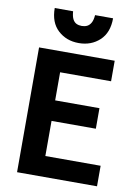

<svg xmlns="http://www.w3.org/2000/svg" viewBox="-99 -985 758 1050"><g transform="rotate(10 280.0 -460.0)"><path d="M71 0V-693H491V-579H208V-423H454V-309H208V-114H515V0ZM280 -754Q211 -754 164.5 -797Q118 -840 118 -920H220Q222 -892 230 -876.5Q238 -861 251 -855Q264 -849 280 -849Q296 -849 309 -855Q322 -861 331 -876.5Q340 -892 342 -920H442Q442 -840 395.5 -797Q349 -754 280 -754Z"/></g></svg>

Font: Ubuntu Sans Mono
Style: Bold
Weight: 700
Monospace: yes
Designer: Dalton Maag Ltd
Foundry: Dalton Maag Ltd
Version: Version 1.006